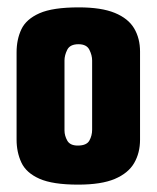

<svg xmlns="http://www.w3.org/2000/svg" viewBox="-20 -496 425 521"><path d="M192 5Q123 5 87 -11Q51 -27 38 -55Q25 -83 25 -117V-354Q25 -389 38 -416.5Q51 -444 87 -460Q123 -476 194 -476Q255 -476 291.5 -461Q328 -446 344 -419Q360 -392 360 -356V-117Q360 -81 344 -53.5Q328 -26 291.5 -10.5Q255 5 192 5ZM191 -101Q215 -101 222.5 -114.5Q230 -128 230 -144V-332Q230 -346 222.5 -361Q215 -376 193 -376Q170 -376 162.5 -361Q155 -346 155 -332V-142Q155 -128 162.5 -114.5Q170 -101 191 -101Z"/></svg>

Font: Smooch Sans ExtraBold
Style: Regular
Weight: 800
Designer: Robert E. Leuschke
Foundry: Robert E. Leuschke
Version: Version 1.010